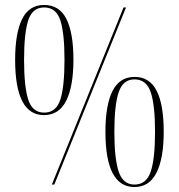

<svg xmlns="http://www.w3.org/2000/svg" viewBox="-20 -744 720 774"><path d="M157 -280Q41 -280 41 -503Q41 -610 69 -667Q97 -724 158 -724Q219 -724 247.5 -668Q276 -612 276 -503Q276 -396 247 -338Q218 -280 157 -280ZM189 0 478 -714H488L199 0ZM158 -290Q206 -290 223 -342Q240 -394 240 -503Q240 -611 223 -662.5Q206 -714 158 -714Q111 -714 94 -662.5Q77 -611 77 -503Q77 -394 94 -342Q111 -290 158 -290ZM522 10Q405 10 405 -213Q405 -320 433.5 -377Q462 -434 523 -434Q583 -434 611.5 -378Q640 -322 640 -213Q640 -106 611 -48Q582 10 522 10ZM522 0Q570 0 587.5 -52Q605 -104 605 -213Q605 -321 587.5 -372.5Q570 -424 522 -424Q476 -424 458.5 -372.5Q441 -321 441 -213Q441 -104 458.5 -52Q476 0 522 0Z"/></svg>

Font: Noto Serif Display ExtraCondensed ExtraLight
Style: Regular
Weight: 200
Width: 2
Designer: Monotype Design Team
Foundry: Monotype Imaging Inc.
Version: Version 2.009